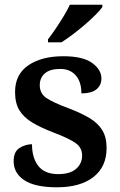

<svg xmlns="http://www.w3.org/2000/svg" viewBox="-20 -786 509 816"><path d="M222 10Q129 10 83.5 -20Q38 -50 38 -101Q38 -142 63.5 -157.5Q89 -173 116 -173Q116 -115 143 -80.5Q170 -46 227 -46Q278 -46 303.5 -68.5Q329 -91 329 -125Q329 -158 302 -177.5Q275 -197 207 -223Q152 -244 116 -266Q80 -288 62 -318Q44 -348 44 -395Q44 -470 100.5 -508.5Q157 -547 249 -547Q332 -547 371.5 -518.5Q411 -490 411 -453Q411 -423 389.5 -406Q368 -389 326 -389Q326 -438 302 -465.5Q278 -493 236 -493Q192 -493 170.5 -474Q149 -455 149 -424Q149 -389 176.5 -370Q204 -351 271 -326Q324 -306 360 -284.5Q396 -263 414.5 -233Q433 -203 433 -157Q433 -77 377 -33.5Q321 10 222 10ZM184 -619Q199 -638 216.5 -664Q234 -690 250.5 -717Q267 -744 277 -766H415V-756Q406 -743 386 -723Q366 -703 340.5 -681Q315 -659 289 -639.5Q263 -620 241 -606H184Z"/></svg>

Font: Noto Serif Myanmar SemiBold
Style: Regular
Weight: 600
Designer: Ben Mitchell and the Monotype Design Team
Foundry: Monotype Imaging Inc.
Version: Version 2.106; ttfautohint (v1.8.4.7-5d5b)